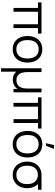

<svg xmlns="http://www.w3.org/2000/svg" viewBox="1300 -2120 1060 3700"><g transform="rotate(90 1830.0 -270.0)"><path d="M133.3 -472H26.7V-540H627.3V-472H520.7V0H447.3V-472H206.7V0H133.3Z M674 -270.7Q674 -355.2 705.1 -419.6Q736.2 -484 794.1 -519.5Q852 -555 929.7 -555Q1009.2 -555 1066.9 -519.1Q1124.7 -483.2 1155.2 -418.8Q1185.7 -354.5 1185.7 -270.7Q1185.7 -185.7 1154.9 -121.1Q1124.2 -56.5 1066.2 -20.8Q1008.3 15 929.7 15Q850.5 15 792.8 -21.1Q735.2 -57.2 704.6 -121.9Q674 -186.7 674 -270.7ZM1107.7 -270.7Q1107.7 -370.5 1062.2 -427.6Q1016.7 -484.7 929.7 -484.7Q870.5 -484.7 830.8 -457.8Q791 -431 771.5 -383Q752 -335 752 -270.7Q752 -205 772.2 -156.5Q792.5 -108 832.2 -81.7Q872 -55.3 929.7 -55.3Q988.2 -55.3 1028.1 -82.1Q1068 -108.8 1087.8 -157.4Q1107.7 -206 1107.7 -270.7Z M1295.2 -540H1369.2V-264.3Q1369.2 -200 1385 -154.7Q1400.8 -109.3 1435.8 -83Q1470.7 -56.7 1525.8 -56.7Q1577.5 -56.7 1613.1 -79.8Q1648.7 -102.8 1667.1 -146.8Q1685.5 -190.7 1685.5 -252V-540H1759.2V0H1693.2V-76.7Q1663.7 -31.8 1616.8 -9.2Q1570 13.3 1511.5 13.3Q1462.5 13.3 1424.4 -4.3Q1386.3 -22 1361.2 -56V240H1295.2Z M1962.3 -472H1855.7V-540H2456.3V-472H2349.7V0H2276.3V-472H2035.7V0H1962.3Z M2503 -270.7Q2503 -355.2 2534.1 -419.6Q2565.2 -484 2623.1 -519.5Q2681 -555 2758.7 -555Q2838.2 -555 2895.9 -519.1Q2953.7 -483.2 2984.2 -418.8Q3014.7 -354.5 3014.7 -270.7Q3014.7 -185.7 2983.9 -121.1Q2953.2 -56.5 2895.2 -20.8Q2837.3 15 2758.7 15Q2679.5 15 2621.8 -21.1Q2564.2 -57.2 2533.6 -121.9Q2503 -186.7 2503 -270.7ZM2936.7 -270.7Q2936.7 -370.5 2891.2 -427.6Q2845.7 -484.7 2758.7 -484.7Q2699.5 -484.7 2659.8 -457.8Q2620 -431 2600.5 -383Q2581 -335 2581 -270.7Q2581 -205 2601.2 -156.5Q2621.5 -108 2661.2 -81.7Q2701 -55.3 2758.7 -55.3Q2817.2 -55.3 2857.1 -82.1Q2897 -108.8 2916.8 -157.4Q2936.7 -206 2936.7 -270.7ZM2739.5 -625H2789.8L2849.5 -780H2774.7Z M3094.5 -263Q3094.5 -334.5 3119.3 -392.1Q3144.2 -449.7 3190.2 -486.8Q3236.2 -523.8 3298.8 -535Q3317.8 -538.3 3343.7 -539.2Q3369.5 -540 3403.5 -540H3636.2V-472H3474.2L3498.5 -493.3Q3548 -461.2 3577.1 -400.2Q3606.2 -339.2 3606.2 -263Q3606.2 -182.8 3574.4 -119.7Q3542.7 -56.5 3484.5 -20.8Q3426.3 15 3350.2 15Q3274 15 3215.9 -20.8Q3157.8 -56.5 3126.2 -119.8Q3094.5 -183 3094.5 -263ZM3528.2 -263Q3528.2 -324 3507.8 -370.5Q3487.3 -417 3447.2 -443.2Q3407 -469.3 3350.2 -469.7Q3292.5 -470 3252.5 -443.3Q3212.5 -416.7 3192.5 -369.7Q3172.5 -322.7 3172.5 -263Q3172.5 -200.3 3193.4 -153.5Q3214.3 -106.7 3254.3 -81Q3294.3 -55.3 3350.2 -55.3Q3407.2 -55.3 3447.2 -81.4Q3487.3 -107.5 3507.8 -154.3Q3528.2 -201.2 3528.2 -263Z"/></g></svg>

Font: Tap Sans
Style: Regular
Weight: 400
Designer: Tap Payments
Foundry: Tap Payments
Version: Version 1.001;Glyphs 3.1.2 (3151)